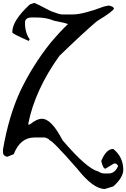

<svg xmlns="http://www.w3.org/2000/svg" viewBox="-24 -975 856 1303"><path d="M207 -955.1Q215.8 -955.1 321.3 -899.4Q378.9 -877 397.5 -877H470.7Q539.1 -877 681.6 -930.7L713.9 -937.5Q749 -930.7 749 -916Q741.2 -896.5 633.8 -831.1Q551.8 -762.7 378.9 -595.7Q213.9 -365.2 168 -136.7V-129.9H177.7Q225.6 -168.9 260.7 -168.9Q325.2 -168.9 400.4 -23.4Q564.5 168.9 640.6 187.5Q665 202.1 681.6 202.1H713.9Q755.9 202.1 777.3 152.3Q775.4 142.6 761.7 134.8H749L691.4 169.9Q674.8 169.9 663.1 117.2Q697.3 36.1 742.2 36.1H745.1Q812.5 90.8 812.5 177.7Q812.5 229.5 745.1 290L687.5 307.6Q608.4 307.6 500 169.9Q331.1 -23.4 311.5 -23.4Q311.5 -32.2 280.3 -42H210Q113.3 -42 69.3 71.3L24.4 88.9Q-3.9 83 -3.9 56.6V40Q35.2 -187.5 114.3 -358.4Q198.2 -533.2 318.4 -683.6Q389.6 -767.6 436.5 -810.5Q436.5 -816.4 340.8 -835Q292 -856.4 222.7 -856.4H184.6Q145.5 -853.5 145.5 -821.3Q145.5 -752 177.7 -708L170.9 -697.3Q66.4 -743.2 59.6 -753.9V-757.8Q59.6 -835 177.7 -944.3Z"/></svg>

Font: EG Dragon Caps 
Style: Regular
Weight: 400
Designer: Bill Roach / W.K. Roach
Version: Version 1.00 April 18, 2012, initial release